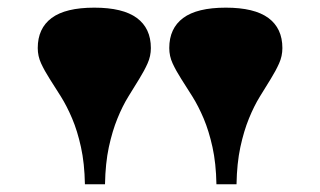

<svg xmlns="http://www.w3.org/2000/svg" viewBox="-20 -765 832 499"><path d="M542.5 -286.1Q541.5 -340.8 532.2 -382.8Q522.9 -424.8 509.3 -457Q495.6 -489.3 480 -514.2Q464.4 -539.1 450.9 -560.1Q437.5 -581.1 428.7 -600.1Q419.9 -619.1 419.9 -640.1Q419.9 -691.4 456.1 -718.3Q492.2 -745.1 566.9 -745.1Q641.1 -745.1 677.5 -718.3Q713.9 -691.4 713.9 -640.1Q713.9 -619.1 705.3 -600.1Q696.8 -581.1 683.8 -560.1Q670.9 -539.1 655.5 -514.2Q640.1 -489.3 627 -457Q613.8 -424.8 604.7 -382.8Q595.7 -340.8 594.7 -286.1ZM200.7 -286.1Q199.7 -340.8 190.4 -382.8Q181.2 -424.8 167.5 -457Q153.8 -489.3 138.2 -514.2Q122.6 -539.1 109.1 -560.1Q95.7 -581.1 86.9 -600.1Q78.1 -619.1 78.1 -640.1Q78.1 -691.4 114.3 -718.3Q150.4 -745.1 225.1 -745.1Q299.3 -745.1 335.7 -718.3Q372.1 -691.4 372.1 -640.1Q372.1 -619.1 363.5 -600.1Q355 -581.1 342 -560.1Q329.1 -539.1 313.7 -514.2Q298.3 -489.3 285.2 -457Q272 -424.8 262.9 -382.8Q253.9 -340.8 252.9 -286.1Z"/></svg>

Font: Asset
Style: Regular
Weight: 400
Designer: Riccardo De Franceschi
Foundry: Sorkin Type Co.
Version: Version 1.001